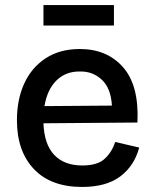

<svg xmlns="http://www.w3.org/2000/svg" viewBox="-20 -727 611 760"><path d="M305 13Q181 13 114 -58Q47 -129 47 -251Q47 -333 76 -396.5Q105 -460 161 -496.5Q217 -533 296 -533Q404 -533 467.5 -460.5Q531 -388 524 -242L152 -239Q155 -156 194.5 -114Q234 -72 306 -72Q367 -72 395.5 -99.5Q424 -127 436 -165L531 -143Q512 -71 456.5 -29Q401 13 305 13ZM297 -444Q241 -445 204 -409Q167 -373 156 -307L423 -309Q419 -378 383 -411.5Q347 -445 297 -444ZM152 -626V-707H431V-626Z"/></svg>

Font: Bricolage Grotesque 10pt Medium
Style: Regular
Weight: 500
Designer: Mathieu Triay
Foundry: Atelier Triay
Version: Version 1.000; ttfautohint (v1.8.4.7-5d5b);gftools[0.9.32]